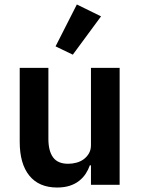

<svg xmlns="http://www.w3.org/2000/svg" viewBox="-20 -825 628 857"><path d="M386 -87H381Q374 -67 362.5 -49.5Q351 -32 333.5 -18Q316 -4 291.5 4Q267 12 235 12Q154 12 111 -41Q68 -94 68 -192V-522H196V-205Q196 -151 217 -122.5Q238 -94 284 -94Q303 -94 321.5 -99Q340 -104 354 -114.5Q368 -125 377 -140.5Q386 -156 386 -177V-522H514V0H386ZM305 -581 228 -618 323 -805 431 -752Z"/></svg>

Font: IBM Plex Sans Arabic SmBld
Style: Regular
Weight: 600
Designer: Mike Abbink, Paul van der Laan, Pieter van Rosmalen, Wael Morcos, Khajak Apelian
Foundry: Bold Monday
Version: Version 1.005